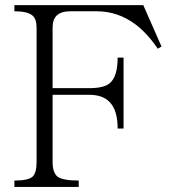

<svg xmlns="http://www.w3.org/2000/svg" viewBox="-20 -740 685 761"><path d="M37.1 1H292V-24.4Q230.5 -24.4 209 -39.1Q188.5 -54.7 188.5 -97.7V-364.3H333Q386.7 -364.3 414.1 -335.9Q446.3 -303.7 446.3 -230.5H469.7V-511.7H446.3Q446.3 -436.5 415 -410.2Q391.6 -390.6 334 -390.6H188.5V-630.9Q188.5 -663.1 205.1 -678.7Q222.7 -695.3 258.8 -695.3H363.3Q447.3 -695.3 516.6 -643.6Q562.5 -609.4 605.5 -546.9L620.1 -555.7L547.9 -719.7H37.1V-695.3Q88.9 -695.3 108.4 -678.7Q125 -665 125 -630.9V-97.7Q125 -53.7 108.4 -39.1Q90.8 -24.4 37.1 -24.4Z"/></svg>

Font: Batang
Style: Regular
Weight: 400
Version: Version 2.21